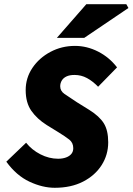

<svg xmlns="http://www.w3.org/2000/svg" viewBox="-20 -880 630 912"><path d="M240 12Q182 12 120 -17Q58 -46 10 -112L104 -202Q131 -168 172 -147Q213 -126 256 -126Q277 -126 293.5 -132Q310 -138 319 -149Q328 -160 328 -176Q328 -202 309 -217Q290 -232 254 -254L202 -286Q156 -315 129 -353.5Q102 -392 102 -452Q102 -510 134 -557.5Q166 -605 219.5 -633.5Q273 -662 336 -662Q393 -662 446 -635Q499 -608 536 -560L446 -468Q421 -494 393.5 -509Q366 -524 334 -524Q311 -524 296 -517Q281 -510 273.5 -497.5Q266 -485 266 -470Q266 -448 286 -434Q306 -420 346 -394L404 -358Q452 -328 473 -294.5Q494 -261 494 -204Q494 -145 463 -96Q432 -47 375 -17.5Q318 12 240 12ZM250 -700 390 -860H580L590 -842L380 -700Z"/></svg>

Font: Source Sans 3 ExtraLight Black
Style: Italic
Weight: 900
Italic angle: -11°
Version: Version 3.052;hotconv 1.1.0;makeotfexe 2.6.0